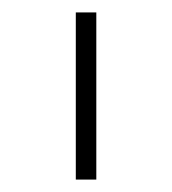

<svg xmlns="http://www.w3.org/2000/svg" viewBox="-20 -797 277 309"><path d="M135 -508H102V-777H135Z"/></svg>

Font: IBM Plex Sans JP ExtraLight
Style: Regular
Weight: 200
Designer: Mike Abbink; Paul van der Laan; Pieter van Rosmalen; Wujin Sim; Yejin Wi; Jinhee Kim; Boomi Park; Yona Kim; Kichan Ma
Foundry: Sandoll Inc.
Version: Version 1.001